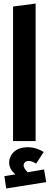

<svg xmlns="http://www.w3.org/2000/svg" viewBox="-20 -800 282 1089"><path d="M54 0V-763L182 -780V0ZM242 233 15 269 5 199 67 189Q32 158 32 124Q32 86 60 60.5Q88 35 140 35Q183 35 228 62L185 128Q162 113 142 113Q129 113 121.5 120.5Q114 128 114 138Q114 154 137 177L230 161Z"/></svg>

Font: FiraGOUPP
Style: Bold
Weight: 700
Designer: bBox Type
Foundry: bBox Type GmbH
Version: Version 1.001